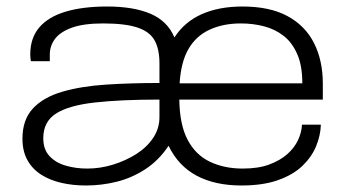

<svg xmlns="http://www.w3.org/2000/svg" viewBox="-20 -558 1063 590"><path d="M244 12Q204 12 169 4Q134 -4 107 -21Q80 -38 64.5 -65.5Q49 -93 49 -132Q49 -190 81 -224.5Q113 -259 171 -276Q229 -293 305.5 -298Q382 -303 470 -303V-363Q470 -407 455 -434Q440 -461 402 -473.5Q364 -486 297 -486Q237 -486 201 -473Q165 -460 149 -438.5Q133 -417 133 -390V-370H75Q74 -375 73.5 -380Q73 -385 73 -391Q73 -441 100.5 -473.5Q128 -506 181 -522Q234 -538 309 -538Q391 -538 443 -515.5Q495 -493 516 -443Q547 -491 600 -514.5Q653 -538 725 -538Q809 -538 863.5 -508.5Q918 -479 945 -425.5Q972 -372 972 -301V-252H531Q532 -175 556.5 -128.5Q581 -82 625 -61Q669 -40 726 -40Q774 -40 807.5 -52.5Q841 -65 863 -84.5Q885 -104 896 -128Q907 -152 908 -175H966Q965 -142 951.5 -109Q938 -76 909.5 -48.5Q881 -21 834.5 -4.5Q788 12 722 12Q641 12 584.5 -18Q528 -48 498 -110Q468 -65 426.5 -38Q385 -11 338.5 0.5Q292 12 244 12ZM248 -40Q288 -40 327 -52Q366 -64 398.5 -84.5Q431 -105 450.5 -134Q470 -163 470 -198V-252Q351 -252 271 -243Q191 -234 152 -209Q113 -184 113 -133Q113 -99 132 -78.5Q151 -58 182 -49Q213 -40 248 -40ZM532 -302H909Q909 -356 893.5 -391.5Q878 -427 852 -447.5Q826 -468 792 -477Q758 -486 720 -486Q666 -486 624.5 -467Q583 -448 559.5 -408Q536 -368 532 -302Z"/></svg>

Font: Archivo SemiExpanded ExtraLight
Style: Regular
Weight: 250
Width: 6
Designer: Hector Gatti
Foundry: Omnibus-Type
Version: Version 2.001